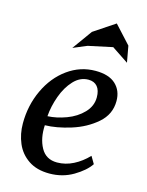

<svg xmlns="http://www.w3.org/2000/svg" viewBox="-125 -912 768 1000"><g transform="rotate(15 259.0 -412.0)"><path d="M240 11Q172 11 127 -19.5Q82 -50 61 -99.5Q40 -149 40 -206Q40 -303 79 -386.5Q118 -470 186 -519Q254 -568 336 -568Q408 -568 444.5 -534Q481 -500 481 -444Q481 -372 425 -323.5Q369 -275 292 -251Q215 -227 153 -226Q149 -155 176.5 -105Q204 -55 264 -55Q309 -55 351.5 -76.5Q394 -98 429 -135L452 -96Q426 -57 368.5 -23Q311 11 240 11ZM154 -275Q202 -277 254.5 -296.5Q307 -316 342 -352.5Q377 -389 377 -436Q377 -474 360 -494Q343 -514 312 -514Q267 -514 232.5 -477Q198 -440 178 -384.5Q158 -329 154 -275ZM378 -835 466 -739 482 -651 392 -711 261 -683 187 -652 264 -759Z"/></g></svg>

Font: Koeln Type Serif
Style: Italic
Weight: 400
Italic angle: -8°
Designer: Eben Sorkin
Foundry: Eben Sorkin
Version: Version 2.002